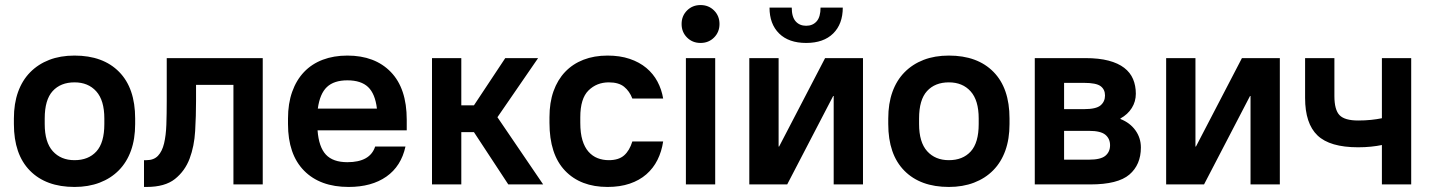

<svg xmlns="http://www.w3.org/2000/svg" viewBox="-20 -730 5671 760"><path d="M275 10Q162 10 98.5 -54.5Q35 -119 35 -239V-261Q35 -320 51.5 -366Q68 -412 99.5 -444Q131 -476 175 -493Q219 -510 275 -510Q388 -510 451.5 -445.5Q515 -381 515 -261V-239Q515 -180 498.5 -134Q482 -88 450.5 -56Q419 -24 374.5 -7Q330 10 275 10ZM275 -96Q330 -96 361.5 -130.5Q393 -165 393 -239V-261Q393 -333 361 -368.5Q329 -404 275 -404Q220 -404 188.5 -369.5Q157 -335 157 -261V-239Q157 -167 189 -131.5Q221 -96 275 -96Z M550 -96H560Q589 -96 605.5 -113.5Q622 -131 629.5 -162.5Q637 -194 638.5 -236.5Q640 -279 640 -330V-500H1020V0H904V-394H756V-330Q756 -272 752.5 -211.5Q749 -151 730.5 -102Q712 -53 672.5 -21.5Q633 10 560 10H550Z M1360 10Q1247 10 1183.5 -54.5Q1120 -119 1120 -239V-261Q1120 -320 1136.5 -366.5Q1153 -413 1183.5 -445Q1214 -477 1257.5 -493.5Q1301 -510 1355 -510Q1464 -510 1527 -445Q1590 -380 1590 -256V-214H1237Q1242 -148 1270 -118Q1298 -88 1355 -88Q1445 -88 1465 -150H1585Q1568 -72 1509.5 -31Q1451 10 1360 10ZM1355 -412Q1302 -412 1274 -385.5Q1246 -359 1238 -300H1472Q1465 -359 1437 -385.5Q1409 -412 1355 -412Z M1690 -500H1806V-313H1856L1980 -500H2110L1949 -266L2130 0H1992L1856 -207H1806V0H1690Z M2385 10Q2278 10 2216.5 -54.5Q2155 -119 2155 -244V-266Q2155 -324 2171 -369Q2187 -414 2217 -445.5Q2247 -477 2289.5 -493.5Q2332 -510 2385 -510Q2434 -510 2472.5 -497Q2511 -484 2538.5 -461Q2566 -438 2582.5 -407Q2599 -376 2605 -340H2483Q2472 -369 2450.5 -386.5Q2429 -404 2390 -404Q2342 -404 2309.5 -372Q2277 -340 2277 -266V-244Q2277 -203 2285.5 -175Q2294 -147 2309.5 -129.5Q2325 -112 2345.5 -104Q2366 -96 2390 -96Q2429 -96 2450.5 -115Q2472 -134 2483 -170H2605Q2599 -130 2582.5 -97Q2566 -64 2538.5 -40Q2511 -16 2472.5 -3Q2434 10 2385 10Z M2695 -500H2811V0H2695ZM2753 -560Q2721 -560 2699.5 -581.5Q2678 -603 2678 -635Q2678 -667 2699.5 -688.5Q2721 -710 2753 -710Q2785 -710 2806.5 -688.5Q2828 -667 2828 -635Q2828 -603 2806.5 -581.5Q2785 -560 2753 -560Z M2946 -500H3062V-150H3064L3246 -500H3396V0H3280V-350H3278L3096 0H2946ZM3171 -560Q3102 -560 3064 -597.5Q3026 -635 3026 -700H3114Q3114 -663 3129.5 -645.5Q3145 -628 3171 -628Q3197 -628 3212.5 -645.5Q3228 -663 3228 -700H3316Q3316 -635 3278 -597.5Q3240 -560 3171 -560Z M3736 10Q3623 10 3559.5 -54.5Q3496 -119 3496 -239V-261Q3496 -320 3512.5 -366Q3529 -412 3560.5 -444Q3592 -476 3636 -493Q3680 -510 3736 -510Q3849 -510 3912.5 -445.5Q3976 -381 3976 -261V-239Q3976 -180 3959.5 -134Q3943 -88 3911.5 -56Q3880 -24 3835.5 -7Q3791 10 3736 10ZM3736 -96Q3791 -96 3822.5 -130.5Q3854 -165 3854 -239V-261Q3854 -333 3822 -368.5Q3790 -404 3736 -404Q3681 -404 3649.5 -369.5Q3618 -335 3618 -261V-239Q3618 -167 3650 -131.5Q3682 -96 3736 -96Z M4076 -500H4276Q4330 -500 4368 -490Q4406 -480 4430 -461.5Q4454 -443 4465 -417Q4476 -391 4476 -359Q4476 -328 4460 -302.5Q4444 -277 4415 -261V-259Q4453 -244 4474.5 -214Q4496 -184 4496 -146Q4496 -78 4450.5 -39Q4405 0 4296 0H4076ZM4354 -352Q4354 -376 4336.5 -389Q4319 -402 4271 -402H4192V-298H4271Q4319 -298 4336.5 -313Q4354 -328 4354 -352ZM4374 -155Q4374 -181 4355.5 -196.5Q4337 -212 4291 -212H4192V-98H4291Q4337 -98 4355.5 -113.5Q4374 -129 4374 -155Z M4596 -500H4712V-150H4714L4896 -500H5046V0H4930V-350H4928L4746 0H4596Z M5356 -147Q5244 -147 5195 -194Q5146 -241 5146 -342V-500H5262V-350Q5262 -295 5282.5 -274Q5303 -253 5356 -253Q5383 -253 5407 -255.5Q5431 -258 5450 -262V-500H5566V0H5450V-156Q5431 -152 5407 -149.5Q5383 -147 5356 -147Z"/></svg>

Font: PT Root UI Bold
Style: Regular
Weight: 700
Designer: Vitaly Kuzmin
Foundry: ParaType Ltd.
Version: Version 2.000G